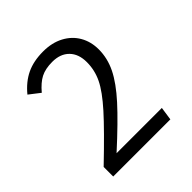

<svg xmlns="http://www.w3.org/2000/svg" viewBox="-192 -858 998 998"><g transform="rotate(-45 307.5 -358.5)"><path d="M489.2 -520.5Q489.2 -455.4 459 -393.8Q428.7 -332.3 361.8 -258.5Q294.9 -184.6 172.8 -73.3H505.6L494.9 0H74.9V-70.3Q213.8 -203.6 280.5 -277.9Q347.2 -352.3 372.8 -405.4Q398.5 -458.5 398.5 -517.4Q398.5 -577.4 364.9 -611.5Q331.3 -645.6 272.3 -645.6Q221.5 -645.6 187.9 -628.5Q154.4 -611.3 120 -570.3L60.5 -616.4Q103.1 -668.2 154.6 -692.8Q206.2 -717.4 276.4 -717.4Q341.5 -717.4 389.7 -691.8Q437.9 -666.2 463.6 -621.5Q489.2 -576.9 489.2 -520.5Z"/></g></svg>

Font: Fira Code Fixed
Style: Regular
Weight: 400
Monospace: yes
Designer: Carrois Corporate, Edenspiekermann AG, Nikita Prokopov
Foundry: Carrois Corporate, Edenspiekermann AG, Nikita Prokopov
Version: Version 5.002